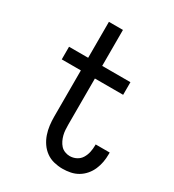

<svg xmlns="http://www.w3.org/2000/svg" viewBox="-180 -838 859 948"><g transform="rotate(30 250.0 -363.5)"><path d="M323 8Q346 8 368.5 3.5Q391 -1 410.5 -12.5Q430 -24 445 -41.5Q460 -59 469 -80Q478 -101 482 -123Q486 -145 486 -168Q486 -171 486 -173.5Q486 -176 486 -178H406Q406 -177 406 -175.5Q406 -174 406 -172Q406 -153 402 -134Q398 -115 388 -98.5Q378 -82 360.5 -73Q343 -64 323 -64Q309 -64 295 -69.5Q281 -75 271.5 -85.5Q262 -96 255.5 -109.5Q249 -123 245.5 -137Q242 -151 241 -165.5Q240 -180 240 -195V-458H401V-530H240V-735H160V-530H51V-458H160V-195Q160 -170 163 -145.5Q166 -121 174 -97.5Q182 -74 196 -53.5Q210 -33 230 -18.5Q250 -4 274.5 2Q299 8 323 8Z"/></g></svg>

Font: Iosevka SS09
Style: Regular
Weight: 400
Monospace: yes
Designer: Belleve Invis
Foundry: Belleve Invis
Version: Version 5.2.1; ttfautohint (v1.8.3)